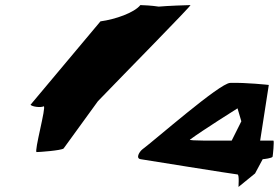

<svg xmlns="http://www.w3.org/2000/svg" viewBox="-20 -742 1096 755"><path d="M100 -330C107 -322 140 -318 152 -324C163 -324 113 -144 124 -144C135 -144 219 -150 230 -158L365 -344C467 -450 735 -722 729 -722C719 -722 635 -719 604 -716C579 -720 542 -722 532 -722C508 -692 434 -666 375 -658ZM533 -116C533 -116 906 -56 914 -56C922 -56 917 -3 918 -7L983 -60L1013 -116C1016 -116 1051 -120 1052 -126C1053 -130 1059 -189 1055 -189H1003L1037 -408C1037 -408 947 -418 885 -416C844 -415 589 -191 539 -154C527 -144 513 -119 533 -116ZM727 -193C774 -228 914 -316 914 -316L929 -265L891 -189C827 -189 720 -188 727 -193Z"/></svg>

Font: Ampere
Style: SCUltExtIta
Weight: 400
Version: Version 1